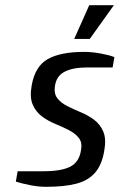

<svg xmlns="http://www.w3.org/2000/svg" viewBox="-20 -710 461 740"><path d="M158 10Q128 10 95.5 3.5Q63 -3 41 -10L48 -50H148Q216 -50 250.5 -67.5Q285 -85 292 -130Q298 -160 284 -178Q270 -196 245.5 -208.5Q221 -221 193 -232.5Q165 -244 141.5 -261.5Q118 -279 106 -307Q94 -335 102 -380Q115 -455 164.5 -482.5Q214 -510 304 -510Q334 -510 367 -504Q400 -498 421 -490L414 -450H314Q262 -450 230 -434Q198 -418 192 -380Q187 -350 200.5 -332Q214 -314 238.5 -301.5Q263 -289 291 -277.5Q319 -266 342.5 -248.5Q366 -231 378 -203Q390 -175 382 -130Q373 -75 346.5 -44.5Q320 -14 274 -2Q228 10 158 10ZM266 -560 324 -690H419L326 -560Z"/></svg>

Font: Cuprum
Style: Italic
Weight: 400
Italic angle: -10°
Designer: Jovanny Lemonad
Foundry: Jovanny Lemonad
Version: Version 3.000